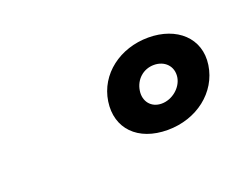

<svg xmlns="http://www.w3.org/2000/svg" viewBox="-39 -553 302 236"><g transform="rotate(-20 112.5 -434.5)"><path d="M134 -434C136 -448 147 -458 161 -458C175 -458 185 -448 183 -434C181 -421 168 -410 154 -410C140 -410 132 -421 134 -434ZM93 -435C88 -401 111 -377 150 -377C188 -377 219 -401 224 -435C229 -469 203 -492 166 -492C129 -492 98 -469 93 -435Z"/></g></svg>

Font: Hussar Tani
Style: Kurs
Weight: 700
Foundry: Cannot Into Space Fonts
Version: Version 0.92